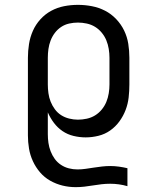

<svg xmlns="http://www.w3.org/2000/svg" viewBox="-20 -558 640 791"><path d="M292 213Q264 213 237.5 206.5Q211 200 187 186.5Q163 173 145 152Q127 131 115.5 106Q104 81 99.5 54Q95 27 95 0V-320Q95 -348 99.5 -376.5Q104 -405 115.5 -431Q127 -457 146.5 -478.5Q166 -500 191 -513.5Q216 -527 244 -532.5Q272 -538 301 -538Q330 -538 358.5 -532.5Q387 -527 412.5 -514Q438 -501 458.5 -479.5Q479 -458 491.5 -432Q504 -406 508.5 -377.5Q513 -349 513 -320V-210Q513 -183 510 -156.5Q507 -130 497.5 -105Q488 -80 472 -58Q456 -36 434 -20.5Q412 -5 385.5 1.5Q359 8 333 8Q308 8 283 2Q258 -4 237.5 -18Q217 -32 202 -52Q187 -72 177 -95V-5Q177 13 179.5 30.5Q182 48 188.5 65Q195 82 205.5 96.5Q216 111 231 121Q246 131 263.5 135.5Q281 140 299 140Q316 140 333 137.5Q350 135 366.5 132.5Q383 130 400 128Q417 126 434 126Q452 126 470 128.5Q488 131 505 135V209Q488 204 470 201.5Q452 199 434 199Q416 199 398.5 201Q381 203 363 206Q345 209 327.5 211Q310 213 292 213ZM301 -65Q319 -65 337.5 -69Q356 -73 371.5 -82.5Q387 -92 399 -106.5Q411 -121 418 -138Q425 -155 428 -173.5Q431 -192 431 -210V-320Q431 -338 428 -356.5Q425 -375 418 -392Q411 -409 399 -423.5Q387 -438 371.5 -447.5Q356 -457 337.5 -461Q319 -465 301 -465Q283 -465 265 -461Q247 -457 232 -447Q217 -437 206 -422.5Q195 -408 188.5 -391Q182 -374 179.5 -356Q177 -338 177 -320V-210Q177 -192 179.5 -174Q182 -156 188.5 -139.5Q195 -123 206 -108Q217 -93 232 -83.5Q247 -74 265 -69.5Q283 -65 301 -65Z"/></svg>

Font: Iosevka Curly Slab Extended
Style: Regular
Weight: 400
Width: 7
Monospace: yes
Designer: Belleve Invis
Foundry: Belleve Invis
Version: Version 11.1.0; ttfautohint (v1.8.3)